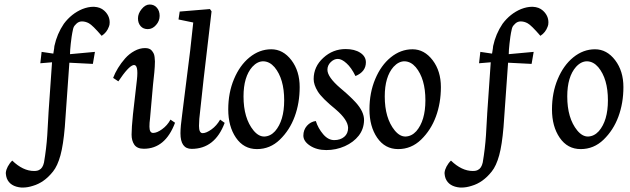

<svg xmlns="http://www.w3.org/2000/svg" viewBox="-20 -659 2839 865"><path d="M35.2 64.5Q83.5 111.3 133.3 111.3Q148.9 111.3 156.7 106.4Q172.4 99.1 178.2 73.2Q189 10.3 192.9 -49.8Q194.3 -70.8 195.6 -96.9Q196.8 -123 197.3 -127Q197.8 -133.3 198 -139.6Q198.2 -146 198.5 -148.9Q198.7 -151.9 198.7 -152.8L214.4 -378.4L161.6 -374L167.5 -425.3L220.2 -417.5Q225.1 -446.3 225.1 -451.7Q236.8 -506.3 267.6 -551.8Q301.8 -597.7 351.1 -618.2Q377.4 -628.4 399.9 -628.4H403.8Q432.1 -627 449.2 -611.3Q474.1 -588.9 474.1 -558.1Q474.1 -545.9 470.7 -539.1Q461.4 -512.7 438 -497.6Q397 -545.4 380.4 -554.2Q365.2 -562.5 349.1 -562.5Q335 -562.5 324.2 -552.2Q314 -543 311 -534.2Q310.1 -531.7 309.3 -528.6Q308.6 -525.4 307.6 -520.3Q306.6 -515.1 305.7 -511.2Q303.2 -500 298.8 -462.4Q295.4 -431.6 295.4 -415L407.7 -425.3L398.4 -371.1L292.5 -376.5L272 -86.9Q265.1 -5.9 252.4 40.5Q239.3 88.4 218.8 113.8Q179.2 163.6 128.4 178.2Q104.5 186 82 186H76.7Q25.4 181.6 10.7 144.5Q7.3 135.3 6.3 123.5V118.2Q7.8 105 15.1 91.3Q23.4 75.7 35.2 64.5Z M655.8 -124Q653.3 -106.4 653.3 -88.4Q653.3 -60.1 669.9 -60.1Q687 -60.1 710 -76.7Q733.9 -93.8 748 -120.1L768.6 -106Q724.6 11.2 627.9 11.2Q597.7 11.2 585 -7.3Q572.8 -25.4 572.8 -52.7Q572.8 -82.5 579.1 -144.5L596.7 -298.3Q605 -371.6 580.6 -365.7Q558.6 -360.4 513.2 -292.5L489.7 -308.1Q498 -330.1 511.7 -352.5Q525.4 -375 543.7 -395.8Q562 -416.5 585.7 -429.4Q609.4 -442.4 633.3 -442.4Q643.6 -442.4 651.1 -439.7Q658.7 -437 663.6 -431.2Q668.5 -425.3 671.9 -418.9Q675.3 -412.6 676.5 -401.9Q677.7 -391.1 678 -382.1Q678.2 -373 677.2 -358.4Q676.3 -343.8 675.3 -333.5Q674.3 -323.2 672.4 -305.9Q670.4 -288.6 669.4 -277.8ZM687 -624Q699.2 -609.9 699.2 -587.4Q699.2 -564.5 683.1 -546.4Q667 -527.8 646 -527.8Q625.5 -527.8 613.8 -541Q601.6 -554.7 601.6 -576.2Q601.6 -598.1 618.2 -618.2Q634.8 -638.7 654.3 -638.7Q674.8 -638.7 687 -624Z M836.9 -432.1 850.6 -557.6 784.2 -571.3 789.6 -606.9 925.8 -618.2 933.1 -607.9 897.5 -304.2 877.9 -123.5Q876.5 -106.4 876.5 -91.8Q876.5 -59.1 893.1 -59.1Q909.2 -59.1 933.1 -76.2Q956.1 -92.8 971.7 -120.1L992.2 -105.5Q948.2 11.7 843.3 11.7Q793 11.7 793 -58.6Q793 -87.9 800.8 -144Z M1116.7 -357.9Q1077.1 -313 1077.1 -224.6Q1077.1 -126.5 1122.1 -71.3Q1145 -43.5 1170.9 -43.9Q1198.2 -44.9 1219.2 -67.9Q1260.3 -115.2 1260.3 -207Q1260.3 -304.2 1216.8 -356.4Q1194.8 -381.8 1167 -382.8Q1140.1 -383.3 1116.7 -357.9ZM1043 -38.6Q1008.3 -89.4 1008.3 -166Q1008.3 -241.2 1034.2 -302.7Q1060.1 -364.7 1104 -400.4Q1148.9 -437 1202.1 -437Q1255.4 -437 1293 -387.7Q1330.1 -338.9 1330.1 -266.6Q1330.1 -194.8 1307.6 -133.8Q1285.2 -72.8 1240.7 -29.8Q1196.8 12.7 1137.7 12.7Q1078.1 12.7 1043 -38.6Z M1493.2 -165.5Q1429.7 -217.3 1411.6 -247.1Q1393.1 -277.3 1393.1 -302.7Q1393.1 -358.9 1436.5 -398.4Q1479.5 -438 1537.1 -438Q1577.6 -438 1603 -421.4Q1628.4 -404.8 1628.4 -378.4Q1628.4 -335.9 1581.5 -316.4Q1562.5 -355 1541 -374Q1519.5 -393.6 1502 -393.6Q1484.9 -393.6 1470.2 -379.4Q1455.1 -364.7 1455.1 -344.7Q1455.1 -312 1513.2 -262.2L1526.9 -250.5Q1540.5 -238.8 1541.5 -237.8Q1543 -236.3 1554.7 -225.6Q1565.4 -215.8 1568.4 -212.4Q1569.8 -210.4 1574.2 -206.3Q1578.6 -202.1 1581.1 -199.2Q1621.1 -155.8 1620.1 -116.7Q1619.1 -77.6 1596.2 -47.9Q1572.8 -18.1 1533.7 -0.5Q1494.1 17.1 1450.2 17.1Q1406.7 17.1 1376.5 -2.9Q1346.7 -22.5 1346.7 -48.3Q1346.7 -73.7 1362.8 -92.3Q1379.4 -110.8 1402.8 -113.8Q1413.1 -81.1 1436 -54.2Q1458.5 -27.8 1485.8 -27.8Q1513.2 -27.8 1530.8 -42.5Q1548.3 -57.1 1548.3 -83.5Q1546.9 -119.6 1493.2 -165.5Z M1752.9 -357.9Q1713.4 -313 1713.4 -224.6Q1713.4 -126.5 1758.3 -71.3Q1781.2 -43.5 1807.1 -43.9Q1834.5 -44.9 1855.5 -67.9Q1896.5 -115.2 1896.5 -207Q1896.5 -304.2 1853 -356.4Q1831.1 -381.8 1803.2 -382.8Q1776.4 -383.3 1752.9 -357.9ZM1679.2 -38.6Q1644.5 -89.4 1644.5 -166Q1644.5 -241.2 1670.4 -302.7Q1696.3 -364.7 1740.2 -400.4Q1785.2 -437 1838.4 -437Q1891.6 -437 1929.2 -387.7Q1966.3 -338.9 1966.3 -266.6Q1966.3 -194.8 1943.8 -133.8Q1921.4 -72.8 1877 -29.8Q1833 12.7 1773.9 12.7Q1714.4 12.7 1679.2 -38.6Z M2011.7 64.5Q2060.1 111.3 2109.9 111.3Q2125.5 111.3 2133.3 106.4Q2148.9 99.1 2154.8 73.2Q2165.5 10.3 2169.4 -49.8Q2170.9 -70.8 2172.1 -96.9Q2173.3 -123 2173.8 -127Q2174.3 -133.3 2174.6 -139.6Q2174.8 -146 2175 -148.9Q2175.3 -151.9 2175.3 -152.8L2190.9 -378.4L2138.2 -374L2144 -425.3L2196.8 -417.5Q2201.7 -446.3 2201.7 -451.7Q2213.4 -506.3 2244.1 -551.8Q2278.3 -597.7 2327.6 -618.2Q2354 -628.4 2376.5 -628.4H2380.4Q2408.7 -627 2425.8 -611.3Q2450.7 -588.9 2450.7 -558.1Q2450.7 -545.9 2447.3 -539.1Q2438 -512.7 2414.6 -497.6Q2373.5 -545.4 2356.9 -554.2Q2341.8 -562.5 2325.7 -562.5Q2311.5 -562.5 2300.8 -552.2Q2290.5 -543 2287.6 -534.2Q2286.6 -531.7 2285.9 -528.6Q2285.2 -525.4 2284.2 -520.3Q2283.2 -515.1 2282.2 -511.2Q2279.8 -500 2275.4 -462.4Q2272 -431.6 2272 -415L2384.3 -425.3L2375 -371.1L2269 -376.5L2248.5 -86.9Q2241.7 -5.9 2229 40.5Q2215.8 88.4 2195.3 113.8Q2155.8 163.6 2105 178.2Q2081.1 186 2058.6 186H2053.2Q2002 181.6 1987.3 144.5Q1983.9 135.3 1982.9 123.5V118.2Q1984.4 105 1991.7 91.3Q2000 75.7 2011.7 64.5Z M2575.2 -357.9Q2535.6 -313 2535.6 -224.6Q2535.6 -126.5 2580.6 -71.3Q2603.5 -43.5 2629.4 -43.9Q2656.7 -44.9 2677.7 -67.9Q2718.8 -115.2 2718.8 -207Q2718.8 -304.2 2675.3 -356.4Q2653.3 -381.8 2625.5 -382.8Q2598.6 -383.3 2575.2 -357.9ZM2501.5 -38.6Q2466.8 -89.4 2466.8 -166Q2466.8 -241.2 2492.7 -302.7Q2518.6 -364.7 2562.5 -400.4Q2607.4 -437 2660.6 -437Q2713.9 -437 2751.5 -387.7Q2788.6 -338.9 2788.6 -266.6Q2788.6 -194.8 2766.1 -133.8Q2743.7 -72.8 2699.2 -29.8Q2655.3 12.7 2596.2 12.7Q2536.6 12.7 2501.5 -38.6Z"/></svg>

Font: Neuton Cursive
Style: Regular
Weight: 500
Designer: Brian M Zick
Version: Version 1.43